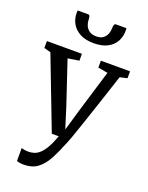

<svg xmlns="http://www.w3.org/2000/svg" viewBox="-190 -904 961 1248"><g transform="rotate(20 291.0 -280.0)"><path d="M136.1 251.2Q120.8 251.2 107.7 248.9Q94.5 246.7 87.2 243.1V153.2Q93.5 157 107.6 159.3Q121.7 161.5 136.5 161.5Q156.9 161.5 176.3 155Q195.7 148.5 214.2 131.2Q232.8 113.9 251.1 82Q269.4 50.2 287.4 0H239.4L49.4 -494.8L3.3 -507.7V-555.3H245.6V-507.7L168 -495.7L266.6 -201L312.2 -56L354.7 -201.9L443.8 -495.8L376.6 -507.7V-555.3H578.4V-507.7L527.7 -495.8Q497.1 -401.6 471.7 -325.2Q446.3 -248.8 426.5 -189.8Q406.7 -130.8 392.3 -88.7Q377.9 -46.6 368.5 -20.7Q359.1 5.2 354.8 15Q324.5 91.6 295.9 144.4Q267.3 197.1 229.9 224.1Q192.6 251.2 136.1 251.2ZM195.7 -810.7Q205.9 -810.7 208.4 -799.6Q210.9 -788.5 210.9 -776.7Q210.9 -760.6 218.2 -741.1Q225.6 -721.7 243.6 -707.6Q261.6 -693.5 293.8 -693.5Q325 -693.5 342.3 -707.6Q359.6 -721.7 366.3 -741.1Q373.1 -760.6 373.1 -776.7Q373.1 -788.5 375.8 -799.6Q378.6 -810.7 388.4 -810.7H460.7Q461 -806.7 461.4 -801.7Q461.7 -796.7 461.7 -793.1Q461.7 -753 443.7 -719.5Q425.7 -686 388.1 -666Q350.6 -646 292.8 -646Q236.6 -646 198.6 -666Q160.6 -686 141.5 -719.5Q122.3 -753 122.3 -793.1Q122.3 -797.3 122.8 -801.7Q123.3 -806.1 123.3 -810.7Z"/></g></svg>

Font: Merriweather Light
Style: Regular
Weight: 300
Designer: Eben Sorkin
Foundry: Eben Sorkin
Version: Version 2.100